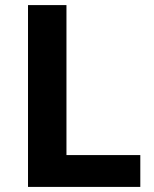

<svg xmlns="http://www.w3.org/2000/svg" viewBox="-20 -734 605 754"><path d="M90 0V-714H241V-125H531V0Z"/></svg>

Font: Noto Sans Bengali UI
Style: Bold
Weight: 700
Designer: Jelle Bosma - Monotype Design Team
Foundry: Monotype Imaging Inc.
Version: Version 2.003; ttfautohint (v1.8.4.7-5d5b)